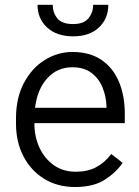

<svg xmlns="http://www.w3.org/2000/svg" viewBox="-20 -749 564 779"><path d="M284.7 9.8Q213.4 9.8 159.4 -23.4Q105.5 -56.6 75.2 -114.7Q44.9 -172.9 44.9 -247.6V-268.1Q44.9 -352.1 77.1 -412.6Q109.4 -473.1 161.6 -505.6Q213.9 -538.1 273.4 -538.1Q344.7 -538.1 392.1 -505.6Q439.5 -473.1 462.9 -416.5Q486.3 -359.9 486.3 -287.6V-249.5H119.6V-247.6Q119.6 -193.8 140.4 -149.4Q161.1 -105 198.7 -78.6Q236.3 -52.2 288.1 -52.2Q335.4 -52.2 370.1 -70.6Q404.8 -88.9 431.6 -124L477.5 -88.4Q451.7 -49.8 405.5 -20Q359.4 9.8 284.7 9.8ZM273.4 -476.1Q212.9 -476.1 172.4 -432.1Q131.8 -388.2 122.1 -311.5H412.1V-318.4Q410.6 -357.9 396 -394Q381.3 -430.2 351.3 -453.1Q321.3 -476.1 273.4 -476.1ZM357.9 -729.5H419.4Q419.4 -673.3 381.3 -637.5Q343.3 -601.6 276.4 -601.6Q210 -601.6 171.1 -637.5Q132.3 -673.3 132.3 -729.5H193.8Q193.8 -698.2 212.4 -674.8Q231 -651.4 276.4 -651.4Q319.8 -651.4 338.9 -674.8Q357.9 -698.2 357.9 -729.5Z"/></svg>

Font: Vazirmatn UI Light
Style: Regular
Weight: 300
Designer: Saber Rastikerdar
Foundry: Saber Rastikerdar
Version: Version 33.003